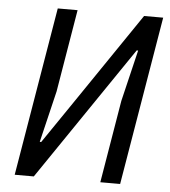

<svg xmlns="http://www.w3.org/2000/svg" viewBox="-51 -744 702 791"><g transform="rotate(5 300.0 -349.0)"><path d="M156 -698H238L181 -357L130 -144H136L256 -320L513 -698H592L475 0H393L450 -341L501 -554H495L382 -388L118 0H39Z"/></g></svg>

Font: iA Writer Mono V
Style: Regular
Weight: 400
Italic angle: -9.5°
Designer: Mike Abbink, Paul van der Laan, Pieter van Rosmalen
Foundry: Bold Monday
Version: Version 2.000